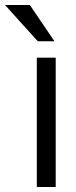

<svg xmlns="http://www.w3.org/2000/svg" viewBox="-88 -752 304 772"><path d="M60 0H136V-520H60ZM-68 -732 64 -586H131L32 -732Z"/></svg>

Font: Aspekta 350
Style: Regular
Weight: 350
Designer: Ivo Dolenc
Version: Version 2.000